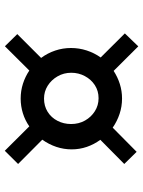

<svg xmlns="http://www.w3.org/2000/svg" viewBox="85 -762 612 822"><g transform="rotate(90 391.0 -351.0)"><path d="M126 -119 228 -221Q207.5 -248.5 196.5 -281.2Q185.5 -314 185.5 -349Q185.5 -383.5 196 -416Q206.5 -448.5 226 -476L123 -579.5L178.5 -637L283.5 -531.5Q309.5 -548.5 339.5 -558Q369.5 -567.5 402 -567.5Q436 -567.5 467.5 -557Q499 -546.5 526.5 -527.5L630 -630L682 -577L578.5 -474.5Q598 -448 608.8 -416.8Q619.5 -385.5 619.5 -352Q619.5 -318 608.8 -286Q598 -254 578 -226L682 -122.5L625.5 -65.5L521 -170.5Q495.5 -152.5 465 -143Q434.5 -133.5 402 -133.5Q369 -133.5 338.5 -143.2Q308 -153 282 -170.5L178 -66ZM291.5 -350Q291.5 -318 306.8 -291.5Q322 -265 347 -249.2Q372 -233.5 402 -233.5Q434 -233.5 458.8 -249Q483.5 -264.5 497.2 -291Q511 -317.5 511 -349.5Q511 -382.5 496 -409Q481 -435.5 456 -451.2Q431 -467 400.5 -467Q369 -467 344.5 -451Q320 -435 305.8 -408.2Q291.5 -381.5 291.5 -350Z"/></g></svg>

Font: Merriweather 60pt ExtraBold
Style: Italic
Weight: 800
Italic angle: -7.8°
Version: Version 2.101